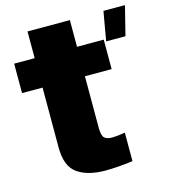

<svg xmlns="http://www.w3.org/2000/svg" viewBox="-110 -816 809 913"><g transform="rotate(-15 295.0 -360.0)"><path d="M296.5 8Q210.5 8 160 -27.2Q109.5 -62.5 109.5 -155.5V-450.5H8.5V-595.5H109.5V-727H318V-595.5H449.5V-450.5H318V-197.5Q318 -158 330.2 -146.8Q342.5 -135.5 369 -135.5Q396.5 -136 432 -142.5V-2Q355.5 8 296.5 8ZM458.5 -584.5 483.5 -728H589.5L553.5 -584.5Z"/></g></svg>

Font: Anybody Black
Style: Regular
Weight: 900
Designer: Tyler Finck
Foundry: Etcetera Type Company
Version: Version 1.010; ttfautohint (v1.8.3) -l 8 -r 50 -G 200 -x 14 